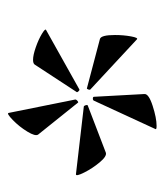

<svg xmlns="http://www.w3.org/2000/svg" viewBox="15 -743 418 488"><g transform="rotate(90 224.0 -499.0)"><path d="M132 -374Q120 -374 100 -381Q80 -388 66 -396.5Q52 -405 56 -407L206 -491L208 -492Q210 -492 212.5 -489Q215 -486 214 -485L144 -378Q141 -374 132 -374ZM233 -482Q233 -484 236.5 -487Q240 -490 241 -488L322 -387Q327 -380 314.5 -359.5Q302 -339 285 -322.5Q268 -306 267 -312L233 -481ZM69 -582Q69 -604 72.5 -623Q76 -642 80 -638L207 -520Q209 -519 207.5 -514.5Q206 -510 204 -511L79 -544Q69 -547 69 -582ZM248 -513 368 -559Q377 -562 392.5 -543.5Q408 -525 418.5 -504Q429 -483 423 -483L251 -503Q249 -503 247.5 -507.5Q246 -512 248 -513ZM300 -688Q310 -688 308 -685L236 -529Q235 -526 230.5 -526Q226 -526 226 -529L219 -657Q218 -668 249 -678Q280 -688 300 -688Z"/></g></svg>

Font: Cormorant SC Medium
Style: Regular
Weight: 500
Designer: Christian Thalmann (Catharsis Fonts)
Foundry: Catharsis Fonts
Version: Version 4.000